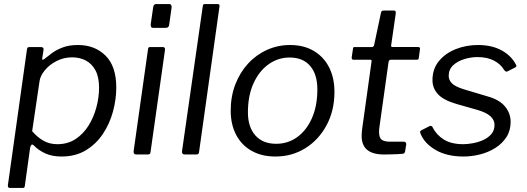

<svg xmlns="http://www.w3.org/2000/svg" viewBox="-20 -762 2600 947"><path d="M27.6 165Q22.5 165 20.2 160.5Q17.8 156 19.1 150L112.7 -516.5Q114 -525.2 116.5 -527.6Q119.1 -530 128.5 -530H180.9Q188.3 -530 192.2 -526.6Q196 -523.3 194.7 -516.1L188.1 -473.3Q187.1 -467.3 190.8 -467.4Q194.6 -467.4 201.6 -473.2Q214.4 -483.4 235.3 -499.3Q256.1 -515.2 288.1 -527.6Q320 -540 364.9 -540Q447.6 -540 500.6 -487.6Q553.5 -435.3 553.5 -330.4Q553.5 -271.8 537.2 -211.6Q520.8 -151.4 487.5 -101.5Q454.2 -51.6 403.5 -20.8Q352.8 10 283.6 10Q235.7 10 201.9 -6.1Q168.1 -22.2 147.9 -43.8Q139.4 -52.1 134.8 -47.5Q130.3 -42.8 128.3 -31.4L102.5 154.6Q101.5 161 99.6 163Q97.7 165 91.6 165H27.6ZM262.9 -50.8Q314.4 -50.8 353 -76.3Q391.5 -101.8 417.1 -143.1Q442.6 -184.4 455.6 -233.3Q468.6 -282.2 468.6 -329.1Q468.6 -382.2 450.7 -415.3Q432.8 -448.3 402.9 -463.7Q373 -479.2 335.9 -479.2Q293.9 -479.2 258.5 -460.7Q223 -442.3 200.7 -414.9Q178.4 -387.5 175 -361.3L138.6 -114.8Q164.9 -84.5 194.7 -67.7Q224.5 -50.8 262.9 -50.8Z M722.8 -14.3Q721.5 -4.8 718.7 -2.4Q715.8 0 705.3 0H654.2Q645 0 641.5 -4.3Q638.1 -8.6 639.1 -16.5L710 -518.8Q711.2 -526.2 713.3 -528.1Q715.3 -530 721.4 -530H783.9Q789.7 -530 792.2 -525.8Q794.7 -521.7 793.7 -514.9ZM814.7 -641.9Q813.4 -632.7 810 -628.7Q806.7 -624.7 796.2 -624.7H735.1Q727 -624.7 724.7 -630.6Q722.4 -636.5 723.7 -644.4L735.6 -727Q737.9 -742 750.5 -742H815.6Q821.4 -742 824.5 -736.8Q827.6 -731.5 826.3 -724.4Z M962.1 -14.3Q960.8 -4.8 957.9 -2.4Q955.1 0 944.6 0H893.2Q884 0 880.4 -4.3Q876.8 -8.6 877.8 -16.5L980.1 -730.8Q981.3 -738.2 983.3 -740.1Q985.2 -742 991.3 -742H1053.2Q1065.3 -742 1062.3 -728Z M1338.7 10Q1270.6 10 1220.8 -18.2Q1170.9 -46.4 1144.4 -97.5Q1117.9 -148.6 1117.9 -215.7Q1117.9 -286.4 1140.7 -345.7Q1163.6 -405 1203.8 -448.6Q1244 -492.1 1297.3 -516.1Q1350.5 -540 1410.3 -540Q1478.7 -540 1527.8 -510.8Q1576.9 -481.6 1603.3 -429.7Q1629.6 -377.7 1629.6 -308.9Q1629.6 -216.5 1590.8 -144.3Q1552 -72.2 1486.2 -31.1Q1420.4 10 1338.7 10ZM1342.4 -52.8Q1400.2 -52.8 1446 -85.8Q1491.8 -118.9 1518.5 -179.1Q1545.3 -239.4 1545.3 -321.6Q1545.3 -395.2 1509.8 -436.8Q1474.3 -478.3 1408.3 -478.3Q1351.5 -478.3 1304.6 -444.9Q1257.8 -411.5 1230.3 -350.8Q1202.8 -290 1202.8 -208.2Q1202.8 -135.6 1239.4 -94.2Q1276 -52.8 1342.4 -52.8Z M1874 0Q1818.8 0 1791.2 -22.7Q1763.7 -45.4 1763.7 -91.7Q1763.7 -99.6 1764.4 -108.1Q1765.1 -116.6 1766.1 -125.2L1812.7 -459.3Q1813.7 -464.4 1811.3 -465.9Q1809 -467.5 1803.6 -467.5H1722.4Q1713.7 -467.5 1714.8 -480.3L1721.2 -522.8Q1721.8 -527.7 1723.6 -528.9Q1725.4 -530 1730.4 -530H1814.7Q1818.6 -530 1821.9 -533.3Q1825.2 -536.7 1825.5 -540.8L1859.1 -699.6Q1861 -710 1872.4 -710H1923Q1928.9 -710 1930.9 -706.3Q1933 -702.6 1931.7 -693.6L1909.2 -538.2Q1908.2 -533.9 1910.1 -532.1Q1911.9 -530.3 1916.2 -530.3H2041.1Q2046.1 -530.3 2049.4 -527.9Q2052.8 -525.4 2051.5 -520.5L2045.5 -475.5Q2044.5 -470.6 2042.8 -469Q2041 -467.5 2034.6 -467.5H1908.2Q1898.7 -467.5 1896.5 -456.5L1852.1 -139.8Q1851.1 -131.7 1850.3 -125.1Q1849.6 -118.5 1849.6 -111.8Q1849.6 -82 1863.2 -72.5Q1876.9 -63.1 1903.8 -63.1H1972.9Q1978 -63.1 1981.1 -59.1Q1984.2 -55.2 1983.7 -50.1L1978.2 -15.8Q1976.6 -6 1967.7 -3.6Q1956.8 -2.3 1938.8 -1.6Q1920.7 -1 1902.8 -0.5Q1884.9 0 1874 0Z M2266.1 10Q2183.8 10 2128.1 -22.6Q2072.4 -55.2 2053.8 -104.1Q2049.1 -114.4 2057.7 -119.1L2097 -139.2Q2102.7 -142.3 2107 -140.9Q2111.3 -139.6 2114.2 -133.8Q2132.3 -96.7 2169.1 -73.8Q2205.8 -50.8 2265.6 -50.8Q2285.5 -50.8 2311.7 -55.5Q2338 -60.1 2362.3 -70.8Q2386.5 -81.6 2402.8 -99.9Q2419.1 -118.2 2419.1 -146.2Q2419.1 -170 2398.8 -188.8Q2378.4 -207.6 2331.4 -220.9L2232.4 -248.9Q2167.6 -267.8 2140.3 -297.3Q2113.1 -326.8 2113.1 -366.6Q2113.1 -422.5 2145.1 -461.1Q2177.1 -499.6 2228.2 -519.8Q2279.2 -540 2337.3 -540Q2405.7 -540 2453.9 -513.7Q2502.1 -487.3 2525 -443Q2527.5 -439.1 2526.8 -435.6Q2526.1 -432.1 2521.1 -429.3L2482.8 -409.7Q2478.6 -407.9 2475.1 -409.3Q2471.7 -410.7 2466.6 -416.7Q2449.6 -445.9 2416.2 -463.2Q2382.8 -480.5 2334.3 -480.5Q2304.5 -480.5 2271.4 -470.9Q2238.3 -461.2 2215.7 -440.7Q2193.1 -420.1 2193.1 -387.6Q2193.1 -368.6 2207.4 -352.6Q2221.8 -336.6 2263.5 -322.9L2385.4 -286.4Q2443.6 -270.1 2471.1 -236.6Q2498.6 -203 2498.6 -160.9Q2498.6 -117.9 2477.9 -85.8Q2457.2 -53.8 2423.1 -32.3Q2389 -10.8 2347.9 -0.4Q2306.9 10 2266.1 10Z"/></svg>

Font: Libre Franklin Thin
Style: Italic
Weight: 100
Italic angle: -8°
Designer: Pablo Impallari, Rodrigo Fuenzalida, Nhung Nguyen
Foundry: Impallari Type
Version: Version 3.000